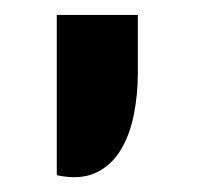

<svg xmlns="http://www.w3.org/2000/svg" viewBox="-20 -118 272 257"><path d="M56 116.5V-98H164.5V-20Q164.5 9 159 36.2Q153.5 63.5 140.8 84Q128 104.5 107 113.8Q86 123 56 116.5Z"/></svg>

Font: Expletus Sans SemiBold
Style: Regular
Weight: 600
Version: Version 7.500